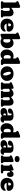

<svg xmlns="http://www.w3.org/2000/svg" viewBox="3342 -4138 809 7534"><g transform="rotate(90 3747.0 -370.5)"><path d="M269 -310 231 -354 254 -376Q324.5 -443.5 376.5 -470.2Q428.5 -497 472 -497Q539 -497 580 -452.8Q621 -408.5 621 -337V-142Q621 -116.5 624.8 -107Q628.5 -97.5 635 -92L642 -87Q654 -78 660.5 -68Q667 -58 667 -43Q667 -23 654.5 -11.5Q642 0 620 0H411Q369 0 369 -43Q369 -67 388 -81L396 -87Q403.5 -92.5 406.2 -103Q409 -113.5 409 -142V-286Q409 -317.5 394.8 -333.8Q380.5 -350 354 -350Q337.5 -350 320 -345Q302.5 -340 286 -325ZM287 -710V-142Q287 -113.5 289.8 -103Q292.5 -92.5 300 -87L308 -81Q327 -67 327 -43Q327 0 285 0H76Q54.5 0 41.8 -11.5Q29 -23 29 -43Q29 -58 35.5 -68.5Q42 -79 54 -87L61 -92Q68 -97.5 71.5 -107Q75 -116.5 75 -142V-563Q75 -585.5 69.5 -593.8Q64 -602 55 -607L48 -611Q37 -617.5 30 -626.2Q23 -635 23 -649Q23 -665 32.5 -676Q42 -687 63 -695L169 -736Q194.5 -746 211 -750.5Q227.5 -755 246 -755Q265 -755 276 -742.2Q287 -729.5 287 -710Z M1221.5 -311Q1221.5 -270 1196.8 -247.8Q1172 -225.5 1127.5 -225.5H846V-288H978.5Q1012.5 -288 1012.5 -321.5Q1012.5 -362 996.2 -380Q980 -398 959.5 -398Q943 -398 928.8 -388Q914.5 -378 906 -356.2Q897.5 -334.5 897.5 -298.5Q897.5 -213.5 937.2 -172.2Q977 -131 1043.5 -131Q1074 -131 1103.5 -141Q1133 -151 1157 -170Q1171.5 -181.5 1179.5 -185.8Q1187.5 -190 1195 -189Q1204 -188.5 1211.8 -181.5Q1219.5 -174.5 1219.5 -157Q1219.5 -112.5 1190.2 -73.5Q1161 -34.5 1107.8 -10.2Q1054.5 14 981.5 14Q899.5 14 838.5 -17Q777.5 -48 744 -103.8Q710.5 -159.5 710.5 -233Q710.5 -309.5 742.5 -369Q774.5 -428.5 836.8 -462.8Q899 -497 989.5 -497Q1062 -497 1114 -471.5Q1166 -446 1193.8 -403.8Q1221.5 -361.5 1221.5 -311Z M1518 -710V-37L1435 -9Q1409 0 1386.5 6.5Q1364 13 1342 13Q1326.5 13 1316.2 3.5Q1306 -6 1306 -24V-563Q1306 -585.5 1300.5 -593.8Q1295 -602 1286 -607L1279 -611Q1268 -617.5 1261 -626.2Q1254 -635 1254 -649Q1254 -665 1263.5 -676Q1273 -687 1294 -695L1400 -736Q1425.5 -746 1442 -750.5Q1458.5 -755 1477 -755Q1496 -755 1507 -742.2Q1518 -729.5 1518 -710ZM1481 -307 1445 -347Q1488 -417 1541.5 -457Q1595 -497 1664 -497Q1723.5 -497 1770.5 -466.5Q1817.5 -436 1844.8 -382.2Q1872 -328.5 1872 -258Q1872 -176.5 1838.5 -115.2Q1805 -54 1747 -20Q1689 14 1616 14Q1555.5 14 1510.2 -11.8Q1465 -37.5 1432 -90L1489 -156Q1508 -120 1528.5 -107Q1549 -94 1572 -94Q1596 -94 1614.2 -110Q1632.5 -126 1642.8 -157.2Q1653 -188.5 1653 -234Q1653 -282 1641.5 -313Q1630 -344 1610.2 -359Q1590.5 -374 1566 -374Q1540.5 -374 1519 -358.2Q1497.5 -342.5 1481 -307Z M2284.5 -106 2274.5 -108V-563Q2274.5 -585.5 2269 -593.8Q2263.5 -602 2254.5 -607L2247.5 -611Q2236.5 -617.5 2229.5 -626.2Q2222.5 -635 2222.5 -649Q2222.5 -665 2232 -676Q2241.5 -687 2262.5 -695L2368.5 -736Q2394 -746 2410.5 -750.5Q2427 -755 2445.5 -755Q2464.5 -755 2475.5 -742.2Q2486.5 -729.5 2486.5 -710V-142Q2486.5 -116.5 2490.2 -107Q2494 -97.5 2500.5 -92L2507.5 -87Q2519.5 -79 2526 -68.5Q2532.5 -58 2532.5 -43Q2532.5 -23 2520 -11.5Q2507.5 0 2485.5 0H2375.5Q2339.5 0 2312 -25Q2284.5 -50 2284.5 -83ZM1920.5 -225Q1920.5 -306.5 1954 -367.8Q1987.5 -429 2045.5 -463Q2103.5 -497 2176.5 -497Q2237.5 -497 2282.5 -471.2Q2327.5 -445.5 2360.5 -393L2303.5 -327Q2285 -363 2264.5 -376Q2244 -389 2220.5 -389Q2196.5 -389 2178.2 -373Q2160 -357 2149.8 -325.8Q2139.5 -294.5 2139.5 -249Q2139.5 -201 2151 -170Q2162.5 -139 2182.2 -124Q2202 -109 2226.5 -109Q2252 -109 2273.5 -125Q2295 -141 2311.5 -176L2347.5 -136Q2305 -66.5 2251.2 -26.2Q2197.5 14 2128.5 14Q2069 14 2022 -16.5Q1975 -47 1947.8 -100.8Q1920.5 -154.5 1920.5 -225Z M2872 -497Q2957.5 -497 3021 -464.2Q3084.5 -431.5 3119.5 -373.5Q3154.5 -315.5 3154.5 -239Q3154.5 -167.5 3118 -110.2Q3081.5 -53 3016 -19.5Q2950.5 14 2864 14Q2779 14 2715.5 -18.5Q2652 -51 2616.8 -109.5Q2581.5 -168 2581.5 -246Q2581.5 -315.5 2618 -372.5Q2654.5 -429.5 2719.8 -463.2Q2785 -497 2872 -497ZM2909.5 -92Q2925.5 -96.5 2934.2 -117.5Q2943 -138.5 2942.5 -174.2Q2942 -210 2929 -258Q2915.5 -309 2898.5 -340.2Q2881.5 -371.5 2863.5 -384.5Q2845.5 -397.5 2829 -392.5Q2814 -388.5 2804.8 -368.5Q2795.5 -348.5 2795.8 -313Q2796 -277.5 2809.5 -226Q2823 -175 2839.8 -144Q2856.5 -113 2874.8 -100.2Q2893 -87.5 2909.5 -92Z M3465 -452V-142Q3465 -113.5 3467.8 -103Q3470.5 -92.5 3478 -87L3486 -81Q3505 -67 3505 -43Q3505 0 3463 0H3256Q3234.5 0 3221.8 -11.5Q3209 -23 3209 -43Q3209 -58 3215.5 -68.5Q3222 -79 3234 -87L3241 -92Q3248 -97.5 3251.5 -107Q3255 -116.5 3255 -142V-305Q3255 -327.5 3249.5 -335.8Q3244 -344 3235 -349L3228 -353Q3217 -360 3210 -368.5Q3203 -377 3203 -391Q3203 -407 3212.5 -418Q3222 -429 3243 -437L3347 -478Q3372.5 -488 3389 -492.5Q3405.5 -497 3424 -497Q3443 -497 3454 -484.2Q3465 -471.5 3465 -452ZM3452 -310 3414 -354 3437 -376Q3507 -443 3557.5 -470Q3608 -497 3650 -497Q3714.5 -497 3754.2 -452.8Q3794 -408.5 3794 -337V-142Q3794 -113.5 3796.8 -103.2Q3799.5 -93 3807 -87L3815 -81Q3834 -67 3834 -43Q3834 0 3792 0H3586Q3544 0 3544 -43Q3544 -67 3563 -81L3571 -87Q3578.5 -92.5 3581.2 -103Q3584 -113.5 3584 -142V-286Q3584 -317.5 3570.5 -333.8Q3557 -350 3533 -350Q3517.5 -350 3501.5 -344.8Q3485.5 -339.5 3469 -325ZM3781 -310 3743 -354 3766 -376Q3836 -443 3886.5 -470Q3937 -497 3979 -497Q4043.5 -497 4083.2 -452.8Q4123 -408.5 4123 -337V-142Q4123 -116.5 4126.8 -107Q4130.5 -97.5 4137 -92L4144 -87Q4156 -78 4162.5 -68Q4169 -58 4169 -43Q4169 -23 4156.5 -11.5Q4144 0 4122 0H3915Q3873 0 3873 -43Q3873 -67 3892 -81L3900 -87Q3907.5 -92.5 3910.2 -103Q3913 -113.5 3913 -142V-286Q3913 -317.5 3899.5 -333.8Q3886 -350 3862 -350Q3846.5 -350 3830.5 -344.8Q3814.5 -339.5 3798 -325Z M4525 -82.5V-95.5L4505 -99V-380Q4505 -399 4494.8 -410.5Q4484.5 -422 4467 -422Q4454 -422 4444.2 -415.8Q4434.5 -409.5 4434.5 -399V-368Q4434.5 -326 4405.8 -303Q4377 -280 4323.5 -280Q4278 -280 4255.8 -299.2Q4233.5 -318.5 4233.5 -353Q4233.5 -386 4265.5 -419Q4297.5 -452 4362.5 -474Q4427.5 -496 4525.5 -496Q4621 -496 4667.8 -457.2Q4714.5 -418.5 4714.5 -351.5V-135Q4714.5 -127.5 4718.8 -121.2Q4723 -115 4733.5 -115Q4739.5 -115 4743 -116.5Q4746.5 -118 4749.5 -120Q4752 -121.5 4754.8 -122.8Q4757.5 -124 4761.5 -124Q4775 -124 4782.2 -114.8Q4789.5 -105.5 4789.5 -92Q4789.5 -67 4773.2 -42.5Q4757 -18 4727.2 -2Q4697.5 14 4656.5 14Q4600.5 14 4562.8 -13.2Q4525 -40.5 4525 -82.5ZM4215.5 -108Q4215.5 -178 4280 -219Q4344.5 -260 4450.5 -260Q4479.5 -260 4502.2 -256.8Q4525 -253.5 4539 -247L4518 -188.5Q4508 -194 4498 -196.5Q4488 -199 4476 -199Q4454.5 -199 4441.5 -185.5Q4428.5 -172 4428.5 -150Q4428.5 -126 4442.2 -112Q4456 -98 4479 -98Q4495 -98 4507.5 -103.8Q4520 -109.5 4526 -116L4539 -57Q4514.5 -23 4467.5 -4.5Q4420.5 14 4367.5 14Q4298 14 4256.8 -21Q4215.5 -56 4215.5 -108Z M5178 -106 5168 -108V-563Q5168 -585.5 5162.5 -593.8Q5157 -602 5148 -607L5141 -611Q5130 -617.5 5123 -626.2Q5116 -635 5116 -649Q5116 -665 5125.5 -676Q5135 -687 5156 -695L5262 -736Q5287.5 -746 5304 -750.5Q5320.5 -755 5339 -755Q5358 -755 5369 -742.2Q5380 -729.5 5380 -710V-142Q5380 -116.5 5383.8 -107Q5387.5 -97.5 5394 -92L5401 -87Q5413 -79 5419.5 -68.5Q5426 -58 5426 -43Q5426 -23 5413.5 -11.5Q5401 0 5379 0H5269Q5233 0 5205.5 -25Q5178 -50 5178 -83ZM4814 -225Q4814 -306.5 4847.5 -367.8Q4881 -429 4939 -463Q4997 -497 5070 -497Q5131 -497 5176 -471.2Q5221 -445.5 5254 -393L5197 -327Q5178.5 -363 5158 -376Q5137.5 -389 5114 -389Q5090 -389 5071.8 -373Q5053.5 -357 5043.2 -325.8Q5033 -294.5 5033 -249Q5033 -201 5044.5 -170Q5056 -139 5075.8 -124Q5095.5 -109 5120 -109Q5145.5 -109 5167 -125Q5188.5 -141 5205 -176L5241 -136Q5198.5 -66.5 5144.8 -26.2Q5091 14 5022 14Q4962.5 14 4915.5 -16.5Q4868.5 -47 4841.2 -100.8Q4814 -154.5 4814 -225Z M5787 -82.5V-95.5L5767 -99V-380Q5767 -399 5756.8 -410.5Q5746.5 -422 5729 -422Q5716 -422 5706.2 -415.8Q5696.5 -409.5 5696.5 -399V-368Q5696.5 -326 5667.8 -303Q5639 -280 5585.5 -280Q5540 -280 5517.8 -299.2Q5495.5 -318.5 5495.5 -353Q5495.5 -386 5527.5 -419Q5559.5 -452 5624.5 -474Q5689.5 -496 5787.5 -496Q5883 -496 5929.8 -457.2Q5976.5 -418.5 5976.5 -351.5V-135Q5976.5 -127.5 5980.8 -121.2Q5985 -115 5995.5 -115Q6001.5 -115 6005 -116.5Q6008.5 -118 6011.5 -120Q6014 -121.5 6016.8 -122.8Q6019.5 -124 6023.5 -124Q6037 -124 6044.2 -114.8Q6051.5 -105.5 6051.5 -92Q6051.5 -67 6035.2 -42.5Q6019 -18 5989.2 -2Q5959.5 14 5918.5 14Q5862.5 14 5824.8 -13.2Q5787 -40.5 5787 -82.5ZM5477.5 -108Q5477.5 -178 5542 -219Q5606.5 -260 5712.5 -260Q5741.5 -260 5764.2 -256.8Q5787 -253.5 5801 -247L5780 -188.5Q5770 -194 5760 -196.5Q5750 -199 5738 -199Q5716.5 -199 5703.5 -185.5Q5690.5 -172 5690.5 -150Q5690.5 -126 5704.2 -112Q5718 -98 5741 -98Q5757 -98 5769.5 -103.8Q5782 -109.5 5788 -116L5801 -57Q5776.5 -23 5729.5 -4.5Q5682.5 14 5629.5 14Q5560 14 5518.8 -21Q5477.5 -56 5477.5 -108Z M6338.5 -452V-142Q6338.5 -116.5 6342.2 -107Q6346 -97.5 6352.5 -92L6359.5 -87Q6371.5 -79 6378 -68.5Q6384.5 -58 6384.5 -43Q6384.5 -23 6372 -11.5Q6359.5 0 6337.5 0H6127.5Q6106 0 6093.2 -11.5Q6080.5 -23 6080.5 -43Q6080.5 -58 6087 -68.5Q6093.5 -79 6105.5 -87L6112.5 -92Q6119.5 -97.5 6123 -107Q6126.5 -116.5 6126.5 -142V-305Q6126.5 -327.5 6121 -335.8Q6115.5 -344 6106.5 -349L6099.5 -353Q6088.5 -360 6081.5 -368.5Q6074.5 -377 6074.5 -391Q6074.5 -407 6084 -418Q6093.5 -429 6114.5 -437L6220.5 -478Q6246 -488 6262.5 -492.5Q6279 -497 6297.5 -497Q6316.5 -497 6327.5 -484.2Q6338.5 -471.5 6338.5 -452ZM6221.5 -541Q6165.5 -541 6133 -567Q6100.5 -593 6100.5 -638Q6100.5 -682.5 6133 -708Q6165.5 -733.5 6221.5 -733.5Q6277.5 -733.5 6310 -708Q6342.5 -682.5 6342.5 -638Q6342.5 -593 6310 -567Q6277.5 -541 6221.5 -541Z M6662.5 -264Q6662.5 -345 6682.2 -396.5Q6702 -448 6737 -472.5Q6772 -497 6817.5 -497Q6866.5 -497 6895 -464.5Q6923.5 -432 6923.5 -367Q6923.5 -302 6897.8 -272Q6872 -242 6830 -242Q6786.5 -242 6764.5 -261.5Q6742.5 -281 6742.5 -314.5V-336Q6742.5 -350 6736.5 -356.5Q6730.5 -363 6720.5 -363Q6710.5 -363 6702.5 -353.8Q6694.5 -344.5 6690 -325.8Q6685.5 -307 6685.5 -279ZM6672.5 -446 6685.5 -348V-142Q6685.5 -118.5 6691.8 -106.5Q6698 -94.5 6713.5 -92L6748.5 -87Q6767.5 -84.5 6775.5 -72.5Q6783.5 -60.5 6783.5 -43Q6783.5 -23 6771 -11.5Q6758.5 0 6736.5 0H6479.5Q6458 0 6445.2 -11.5Q6432.5 -23 6432.5 -43Q6432.5 -58 6439 -68.2Q6445.5 -78.5 6457.5 -87L6464.5 -92Q6471.5 -97 6475 -106.8Q6478.5 -116.5 6478.5 -142V-305Q6478.5 -327.5 6473 -335.8Q6467.5 -344 6458.5 -349L6451.5 -353Q6440.5 -359.5 6433.5 -368.2Q6426.5 -377 6426.5 -391Q6426.5 -407 6436 -418Q6445.5 -429 6466.5 -437L6572.5 -478Q6594.5 -486.5 6609.2 -491.8Q6624 -497 6635.5 -497Q6650.5 -497 6659.8 -486Q6669 -475 6672.5 -446Z M7469 -311Q7469 -270 7444.2 -247.8Q7419.5 -225.5 7375 -225.5H7093.5V-288H7226Q7260 -288 7260 -321.5Q7260 -362 7243.8 -380Q7227.5 -398 7207 -398Q7190.5 -398 7176.2 -388Q7162 -378 7153.5 -356.2Q7145 -334.5 7145 -298.5Q7145 -213.5 7184.8 -172.2Q7224.5 -131 7291 -131Q7321.5 -131 7351 -141Q7380.5 -151 7404.5 -170Q7419 -181.5 7427 -185.8Q7435 -190 7442.5 -189Q7451.5 -188.5 7459.2 -181.5Q7467 -174.5 7467 -157Q7467 -112.5 7437.8 -73.5Q7408.5 -34.5 7355.2 -10.2Q7302 14 7229 14Q7147 14 7086 -17Q7025 -48 6991.5 -103.8Q6958 -159.5 6958 -233Q6958 -309.5 6990 -369Q7022 -428.5 7084.2 -462.8Q7146.5 -497 7237 -497Q7309.5 -497 7361.5 -471.5Q7413.5 -446 7441.2 -403.8Q7469 -361.5 7469 -311Z"/></g></svg>

Font: Fraunces SuperSoft 9pt
Style: Regular
Weight: 900
Version: Version 1.000;[b76b70a41]